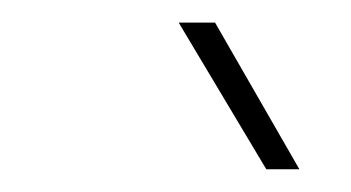

<svg xmlns="http://www.w3.org/2000/svg" viewBox="-20 -770 311 170"><path d="M245.1 -620.1H215.8L138.2 -750H170.4Z"/></svg>

Font: Robert Sans Thin
Style: Italic
Weight: 100
Italic angle: -8°
Designer: Christian Robertson (extended by Adam Twardoch)
Foundry: Google
Version: Version 12.135;April 2, 2019;FontCreator 11.5.0.2425 64-bit;